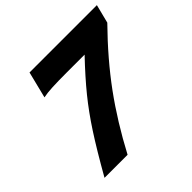

<svg xmlns="http://www.w3.org/2000/svg" viewBox="-174 -890 1069 1069"><g transform="rotate(-45 361.0 -355.0)"><path d="M479 -563.5H340.8Q267.6 -563.5 224.1 -561.3Q180.7 -559.1 152.8 -553.2L191.9 -710H722.2L694.3 -600.1Q551.8 -455.1 448.2 -313.2Q344.7 -171.4 253.9 0H72.3Q152.8 -141.6 211.4 -231.7Q270 -321.8 330.8 -396.7Q391.6 -471.7 479 -563.5Z"/></g></svg>

Font: Lesson One Extra
Style: Italic
Weight: 800
Italic angle: -14°
Designer: But Ko, Victor Gaultney, Annie Olsen, Julie Remington, Don Collingsworth, Eric Hays, Becca Hirsbrunner
Version: Version 1.100